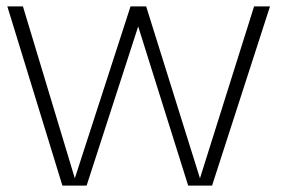

<svg xmlns="http://www.w3.org/2000/svg" viewBox="-20 -583 888 603"><path d="M390 -563H439L414 -500L252 0H176L3 -563H52L215 -23ZM778 -563H828L646 0H571L414 -500L391 -563H439L608 -23Z"/></svg>

Font: Darker Grotesque Light
Style: Regular
Weight: 400
Version: Version 1.000;gftools[0.9.28]